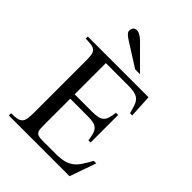

<svg xmlns="http://www.w3.org/2000/svg" viewBox="-199 -766 858 858"><g transform="rotate(45 230.0 -337.0)"><path d="M399.9 0H16.1V-14.2Q39.6 -14.2 53.5 -17.1Q67.4 -20 74.7 -28.1Q82 -36.1 84.5 -50.5Q86.9 -64.9 86.9 -87.9V-413.1Q86.9 -436.5 85 -450.7Q83 -464.8 75.7 -472.7Q68.4 -480.5 54.2 -483.2Q40 -485.8 16.1 -485.8V-499H399.9L405.8 -390.1H392.1Q385.7 -414.1 380.1 -429.9Q374.5 -445.8 365 -455.1Q355.5 -464.4 339.1 -468.3Q322.8 -472.2 294.9 -472.2H157.2V-274.9H267.1Q290 -274.9 304 -278.1Q317.9 -281.2 326.4 -289.3Q335 -297.4 339.1 -311.3Q343.3 -325.2 346.2 -347.2H359.9V-172.9H346.2Q343.3 -194.8 339.1 -209Q335 -223.1 326.7 -231.7Q318.4 -240.2 304.4 -243.7Q290.5 -247.1 267.1 -247.1H157.2V-83Q157.2 -69.3 157.7 -58.8Q158.2 -48.3 161.9 -41.3Q165.5 -34.2 174.3 -30.5Q183.1 -26.9 199.2 -26.9H283.2Q315.9 -26.9 336.9 -32.2Q357.9 -37.6 373.3 -49.3Q388.7 -61 400.9 -79.8Q413.1 -98.6 428.2 -125H443.8ZM269.5 -544.9 161.6 -613.3Q128.4 -633.8 128.4 -646Q128.4 -674.3 151.4 -674.3Q170.9 -674.3 195.3 -649.9L300.3 -544.9Z"/></g></svg>

Font: Scheherazade Urdu
Style: Regular
Weight: 400
Designer: SIL International
Foundry: SIL International
Version: Version 1.005 (build 117/117)